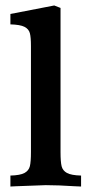

<svg xmlns="http://www.w3.org/2000/svg" viewBox="-20 -678 340 701"><path d="M201 -649V-123Q201 -87 205 -71Q209 -55 224.5 -46.5Q240 -38 276 -37V3L253 2Q192 -2 147 -2Q134 -2 38 2L18 3V-37Q54 -38 69.5 -46.5Q85 -55 89 -71Q93 -87 93 -123V-510Q93 -542 89 -557Q85 -572 69.5 -580Q54 -588 18 -589V-627L178 -658Z"/></svg>

Font: Gupter
Style: Bold
Weight: 700
Designer: Octavio Pardo
Version: Version 1.000